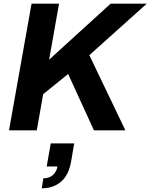

<svg xmlns="http://www.w3.org/2000/svg" viewBox="-20 -706 815 1040"><path d="M28.8 0 150.9 -686H299.8L246.1 -382.8L579.1 -686H774.9L463.9 -407.2L659.2 0H488.8L349.1 -305.2L213.9 -195.8L179.2 0ZM206.1 314 214.8 259.8Q247.1 259.8 266.8 241.9Q286.6 224.1 291 195.8H232.9L254.9 70.8H381.8L365.2 168.9Q351.6 244.1 309.6 279.1Q267.6 314 206.1 314Z"/></svg>

Font: Archivo
Style: Bold Italic
Weight: 700
Italic angle: -10°
Designer: Hector Gatti
Foundry: Omnibus-Type
Version: Version 2.001